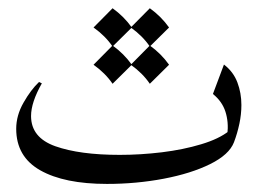

<svg xmlns="http://www.w3.org/2000/svg" viewBox="-20 -441 628 468"><path d="M82 -237.8Q55.7 -191.4 55.7 -158.2Q55.7 -105.5 115 -84.5Q174.3 -63.5 272 -63.5Q322.3 -63.5 374.5 -69.8Q426.8 -76.2 470.5 -89.4Q514.2 -102.5 538.6 -122.1L534.2 -113.8Q537.6 -143.6 529.5 -168.7Q521.5 -193.8 499 -211.9L525.9 -283.7Q548.8 -266.1 558.6 -240.2Q568.4 -214.4 568.4 -185.1Q568.4 -162.6 563.5 -139.4Q558.6 -116.2 550.3 -94.2Q538.6 -64 492.2 -41Q445.8 -18.1 379.2 -5.4Q312.5 7.3 240.7 7.3Q136.7 7.3 78.1 -25.9Q19.5 -59.1 19.5 -127Q19.5 -159.7 37.4 -190.9Q55.2 -222.2 75.2 -241.2ZM254.4 -420.9Q282.2 -400.9 301.3 -374L254.4 -327.6Q236.8 -353.5 208 -374ZM345.2 -420.9Q373 -400.9 392.1 -374L345.2 -327.6Q327.6 -353.5 298.8 -374ZM254.4 -330.1Q282.2 -310.1 301.3 -283.2L254.4 -236.8Q236.8 -262.7 208 -283.2ZM345.2 -330.1Q373 -310.1 392.1 -283.2L345.2 -236.8Q327.6 -262.7 298.8 -283.2Z"/></svg>

Font: Lateef Light
Style: Regular
Weight: 300
Designer: SIL International
Foundry: SIL International
Version: Version 4.200